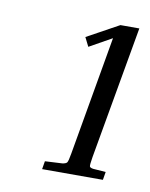

<svg xmlns="http://www.w3.org/2000/svg" viewBox="-51 -825 328 420"><g transform="rotate(10 113.0 -615.0)"><path d="M113 -746 184 -785H226L174 -490Q171 -472 172 -469Q173 -466 180 -465L208 -463L205 -445H70L73 -463L111 -465Q119 -466 121.5 -469Q124 -472 127 -490L173 -754L123 -726Z"/></g></svg>

Font: Inria Serif Light
Style: Italic
Weight: 300
Italic angle: -10°
Designer: Black Foundry Team
Foundry: Black Foundry
Version: Version 1.000; ttfautohint (v1.8.3)